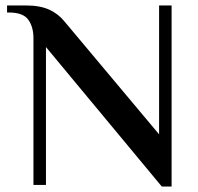

<svg xmlns="http://www.w3.org/2000/svg" viewBox="-20 -680 729 706"><path d="M575 6 149 -507V0H103V-540Q103 -581 84 -607.5Q65 -634 13 -634H6V-660H74Q127 -660 161 -644.5Q195 -629 218 -600L565 -186V-660H611V6Z"/></svg>

Font: El Messiri SemiBold
Style: Regular
Weight: 600
Designer: Mohamed Gaber
Foundry: Kief Type Foundry
Version: Version 2.020; ttfautohint (v1.8.3)